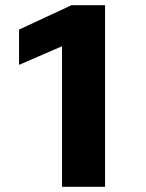

<svg xmlns="http://www.w3.org/2000/svg" viewBox="-20 -716 558 736"><path d="M217.7 -537.5H215L53 -467.3V-602.5L253.8 -696H382.7V0H217.7Z"/></svg>

Font: Murecho Thin
Style: Regular
Weight: 100
Designer: Neil Summerour
Foundry: Positype
Version: Version 1.010